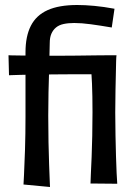

<svg xmlns="http://www.w3.org/2000/svg" viewBox="-20 -735 550 768"><path d="M16 -434 14 -514Q14 -514 27 -513.5Q40 -513 61.5 -513Q83 -513 107.5 -512.5Q132 -512 156 -512Q175 -512 210 -512Q245 -512 285.5 -512.5Q326 -513 362 -513.5Q398 -514 421.5 -514Q445 -514 445 -514L428 -438Q428 -438 406.5 -438Q385 -438 351 -438Q317 -438 279 -438Q241 -438 207.5 -437.5Q174 -437 154 -437Q130 -437 105.5 -436.5Q81 -436 61 -435.5Q41 -435 28.5 -434.5Q16 -434 16 -434ZM427 -625Q380 -633 343 -638Q306 -643 277 -643Q253 -643 234.5 -639Q216 -635 204 -625Q192 -615 185.5 -600Q179 -585 179 -563Q178 -503 176.5 -456Q175 -409 174 -365.5Q173 -322 173 -272Q173 -218 174 -167Q175 -116 176.5 -75.5Q178 -35 179 -11Q180 13 180 13L74 3Q74 3 76 -35Q78 -73 80 -135.5Q82 -198 82 -270Q82 -316 82 -346.5Q82 -377 82 -401.5Q82 -426 82 -454.5Q82 -483 82 -526Q82 -590 103.5 -632Q125 -674 170.5 -694.5Q216 -715 289 -715Q320 -715 357.5 -711.5Q395 -708 438 -700ZM449 0 342 -1Q342 -13 343.5 -40.5Q345 -68 346.5 -107Q348 -146 349 -191.5Q350 -237 350 -286Q350 -354 348 -400Q346 -446 344 -473Q342 -500 342 -510L446 -514Q445 -508 444.5 -490Q444 -472 443.5 -443.5Q443 -415 442 -375Q441 -335 441 -285Q441 -239 442 -194Q443 -149 444 -110Q445 -71 446.5 -42.5Q448 -14 449 0Z"/></svg>

Font: Truculenta SemiBold
Style: Regular
Weight: 600
Version: Version 1.002